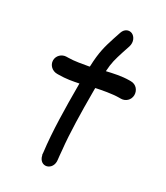

<svg xmlns="http://www.w3.org/2000/svg" viewBox="-200 -803 835 964"><g transform="rotate(30 217.5 -321.0)"><path d="M-3 -401C-3 -373 21 -352 48 -352H56C101 -352 136 -359 170 -366V-352C170 -227 172 -88 186 23L187 37L188 38C201 102 277 81 267 18C265 4 265 -2 262 -34C252 -124 250 -250 250 -356V-386C282 -393 339 -404 379 -404H388C414 -404 438 -424 438 -454C438 -480 419 -505 388 -505H379C336 -505 288 -494 254 -486C257 -537 264 -559 280 -610L294 -652C304 -683 289 -708 272 -716C256 -724 230 -719 220 -689L206 -647C187 -588 176 -550 173 -469V-468C173 -468 172 -467 172 -465C136 -459 93 -450 55 -450H48C19 -450 -3 -427 -3 -401Z"/></g></svg>

Font: Stray Cat
Style: ExBlkCn
Weight: 1000
Version: Version 1.0